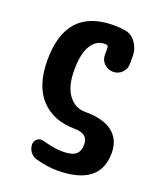

<svg xmlns="http://www.w3.org/2000/svg" viewBox="-141 -618 781 937"><g transform="rotate(20 250.0 -149.5)"><path d="M299.8 -85Q394.5 -85 442.4 -47.4Q490.2 -9.8 490.2 59.6Q490.2 229.5 269.5 230.5Q216.8 230.5 157.2 213.9Q135.7 208 123 190.4Q110.4 172.9 110.4 151.4Q110.4 133.8 124.5 123Q138.7 112.3 156.2 117.2Q220.7 134.8 259.8 134.8Q308.6 134.8 329.1 118.7Q349.6 102.5 349.6 65.4Q349.6 10.7 280.3 9.8Q168.9 9.8 104.5 -59.1Q40 -127.9 40 -259.8Q40 -529.3 285.2 -530.3Q318.4 -530.3 342.8 -526.4Q379.9 -521.5 402.3 -490.2Q424.8 -459 424.8 -419.9V-379.9Q424.8 -352.5 405.8 -334Q386.7 -315.4 359.9 -315.4Q333 -315.4 314 -334Q294.9 -352.5 294.9 -379.9V-417Q294.9 -427.7 284.2 -429.7H275.4Q232.4 -429.7 206.1 -386.7Q179.7 -343.8 179.7 -259.8Q179.7 -173.8 213.4 -129.4Q247.1 -85 299.8 -85Z"/></g></svg>

Font: Rounded-X Mgen+ 1mn bold
Style: Bold
Weight: 700
Designer: [Source Han Sans]
Ryoko NISHIZUKA  (kana & ideographs); Paul D. Hunt (Latin, Greek & Cyrillic); Wenlong ZHANG  (bopomofo
Version: Version 1.059.20150602